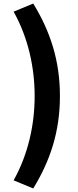

<svg xmlns="http://www.w3.org/2000/svg" viewBox="-20 -861 440 1086"><path d="M168 205C264 48 319 -116 319 -318C319 -519 264 -684 168 -841L57 -795C140 -647 176 -478 176 -318C176 -157 140 11 57 159Z"/></svg>

Font: Noto Sans CJK Black
Style: Bold
Weight: 900
Designer: Ryoko NISHIZUKA (kana & ideographs); Paul D. Hunt (Latin, Greek & Cyrillic); Wenlong ZHANG (bopomofo); Sandoll Communica
Foundry: Adobe Systems Incorporated
Version: Version 1.000;PS 1;hotconv 1.0.78;makeotf.lib2.5.61930